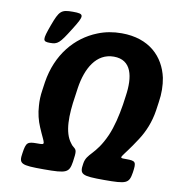

<svg xmlns="http://www.w3.org/2000/svg" viewBox="-86 -859 866 937"><g transform="rotate(10 347.0 -391.0)"><path d="M683 -378 689 -420C696 -464 695 -504 688 -541C666 -642 590 -720 453 -720C411 -720 372 -713 335 -698C229 -656 147 -560 125 -420L119 -378C115 -352 114 -327 116 -302C118 -264 127 -229 140 -199C174 -118 187 -119 139 -119C91 -119 85 -114 77 -60C68 -5 79 0 193 0C307 0 318 -6 327 -61C335 -115 333 -120 318 -132C312 -136 307 -142 303 -148C265 -196 267 -282 282 -378L288 -421C303 -519 348 -601 435 -601C523 -601 540 -520 525 -421L519 -378C510 -322 497 -266 477 -220C429 -112 386 -115 378 -61C369 -6 380 0 492 0C604 0 615 -5 624 -60C632 -114 628 -119 581 -119C533 -119 555 -117 625 -226C653 -269 674 -319 683 -378ZM105 -698C77 -621 78 -613 116 -613C154 -613 163 -621 211 -698C259 -774 258 -782 200 -782C142 -782 133 -774 105 -698Z"/></g></svg>

Font: Asimov Print
Style: AIt
Weight: 500
Designer: Google
Version: Version 2.000980: 2014